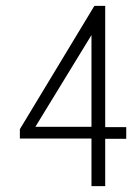

<svg xmlns="http://www.w3.org/2000/svg" viewBox="-20 -637 478 657"><path d="M293 0V-163H48V-195L303 -617H340V-202H412V-162H340V0ZM101 -203H293V-517Z"/></svg>

Font: Inconsolata SemiCondensed Light
Style: Regular
Weight: 300
Width: 4
Monospace: yes
Designer: Raph Levien, Cyreal, Brenton Simpson
Foundry: Raph Levien, Cyreal, Google
Version: Version 3.100; ttfautohint (v1.8.4.7-5d5b)